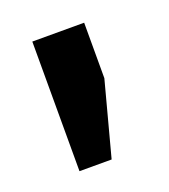

<svg xmlns="http://www.w3.org/2000/svg" viewBox="-63 -740 306 348"><g transform="rotate(-20 90.0 -566.0)"><path d="M35 -441H97L135 -584V-691H35Z"/></g></svg>

Font: Gemunu Libre ExtraLight ExtraBold
Style: Regular
Weight: 800
Version: Version 1.100